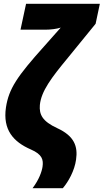

<svg xmlns="http://www.w3.org/2000/svg" viewBox="-20 -780 541 1002"><path d="M150 202H308C337 168 369 111 377 53C387 -16 368 -70 279 -111C201 -147 184 -182 188 -232C195 -304 248 -374 334 -478L479 -656L501 -760H116L87 -625H215C244 -625 276 -629 297 -636L211 -539C69 -381 26 -317 11 -219C-6 -103 49 -40 141 0C201 26 207 54 202 90C198 116 184 157 150 202Z"/></svg>

Font: Noto Sans Condensed Black
Style: Italic
Weight: 900
Width: 3
Italic angle: -12°
Designer: Monotype Design Team
Foundry: Monotype Imaging Inc.
Version: Version 2.013